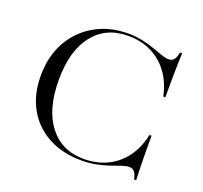

<svg xmlns="http://www.w3.org/2000/svg" viewBox="-107 -706 892 842"><g transform="rotate(20 339.5 -285.0)"><path d="M351.6 11.3Q262.9 11.3 196.4 -24.6Q129.8 -60.5 93.5 -125.4Q57.3 -190.3 57.3 -278.2Q57.3 -367.7 95.2 -436.3Q133.1 -504.8 200.8 -543.5Q268.5 -582.3 355.6 -582.3Q391.9 -582.3 423.4 -575.4Q454.8 -568.5 480.2 -559.3Q505.6 -550 525.8 -543.1Q546 -536.3 558.9 -536.3Q575 -536.3 583.5 -546.8Q591.9 -557.3 596.8 -581.5H606.5Q605.6 -560.5 604.8 -534.3Q604 -508.1 603.6 -470.6Q603.2 -433.1 603.2 -375H593.5Q580.6 -437.1 548 -481.5Q515.3 -525.8 467.3 -549.2Q419.4 -572.6 358.9 -572.6Q254.8 -572.6 196.4 -497.6Q137.9 -422.6 137.9 -287.1Q137.9 -150.8 196.8 -74.6Q255.6 1.6 358.9 1.6Q419.4 1.6 467.7 -21.8Q516.1 -45.2 548.8 -89.5Q581.5 -133.9 594.4 -196H604Q604 -140.3 604.4 -102.4Q604.8 -64.5 605.6 -37.9Q606.5 -11.3 607.3 10.5H597.6Q592.7 -13.7 583.9 -23.8Q575 -33.9 558.9 -33.9Q545.2 -33.9 525.4 -27Q505.6 -20.2 480.2 -11.3Q454.8 -2.4 422.6 4.4Q390.3 11.3 351.6 11.3Z"/></g></svg>

Font: Playfair 144pt SemiExpanded Light
Style: Regular
Weight: 300
Width: 6
Designer: Claus Eggers Sørensen
Foundry: Claus Eggers Sørensen
Version: Version 2.203